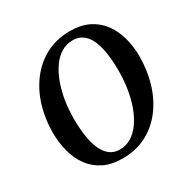

<svg xmlns="http://www.w3.org/2000/svg" viewBox="-170 -907 1052 1071"><g transform="rotate(-30 355.5 -371.5)"><path d="M319.5 10Q250 10 199.8 -14.8Q149.5 -39.5 117.2 -83.2Q85 -127 69.2 -184Q53.5 -241 53 -305.5Q52.5 -394.5 76.5 -475Q100.5 -555.5 147.5 -618Q194.5 -680.5 262.8 -716.8Q331 -753 419 -753Q488.5 -753 538.8 -728Q589 -703 621.2 -659.2Q653.5 -615.5 669 -559.2Q684.5 -503 685 -440Q685.5 -351 661.8 -269.8Q638 -188.5 591.2 -125.5Q544.5 -62.5 476.2 -26.2Q408 10 319.5 10ZM331.5 -41Q371.5 -41 405 -61.5Q438.5 -82 464.5 -118.8Q490.5 -155.5 508.5 -205Q526.5 -254.5 535.5 -312.8Q544.5 -371 544 -434Q543.5 -496 535.5 -545.2Q527.5 -594.5 511 -629.2Q494.5 -664 468.5 -682.5Q442.5 -701 406 -701Q366 -701 332.5 -680.8Q299 -660.5 273.2 -624Q247.5 -587.5 229.5 -538.5Q211.5 -489.5 202.2 -431.8Q193 -374 193.5 -311Q194 -248.5 202.2 -198.5Q210.5 -148.5 227.5 -113.2Q244.5 -78 270.2 -59.5Q296 -41 331.5 -41Z"/></g></svg>

Font: Merriweather 36pt SemiBold
Style: Italic
Weight: 600
Italic angle: -7.8°
Version: Version 2.101